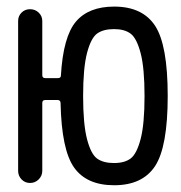

<svg xmlns="http://www.w3.org/2000/svg" viewBox="-20 -547 540 574"><path d="M370.6 -446.3Q352.5 -460 320.8 -460Q289.1 -460 270.5 -446.8Q252 -433.6 240.2 -388.7Q228.5 -343.8 228.5 -259.8Q228.5 -175.8 240.2 -130.9Q252 -85.9 270.5 -72.8Q289.1 -59.6 320.8 -59.6Q352.5 -59.6 370.6 -73.2Q388.7 -86.9 400.4 -131.3Q412.1 -175.8 412.1 -259.8Q412.1 -343.8 400.4 -388.2Q388.7 -432.6 370.6 -446.3ZM34.2 -36.1V-484.4Q34.2 -499 44.4 -509.3Q54.7 -519.5 69.8 -519.5Q85 -519.5 95.7 -509.3Q106.4 -499 106.4 -484.4V-322.3Q106.4 -313.5 115.2 -313.5H153.3Q162.1 -313.5 162.1 -321.3Q168.9 -437.5 207 -482.4Q245.1 -527.3 321.3 -527.3Q406.2 -527.3 443.8 -469.7Q481.4 -412.1 481.4 -260.3Q481.4 -108.4 443.8 -50.8Q406.2 6.8 321.3 6.8Q239.3 6.8 201.7 -45.9Q164.1 -98.6 161.1 -238.3Q161.1 -248 152.3 -248H115.2Q106.4 -248 106.4 -239.3V-36.1Q106.4 -21.5 95.7 -10.7Q85 0 69.8 0Q54.7 0 44.4 -10.7Q34.2 -21.5 34.2 -36.1Z"/></svg>

Font: Rounded Mgen+ 2m regular
Style: Regular
Weight: 400
Designer: [Source Han Sans]
Ryoko NISHIZUKA  (kana & ideographs); Paul D. Hunt (Latin, Greek & Cyrillic); Wenlong ZHANG  (bopomofo
Version: Version 1.059.20150602